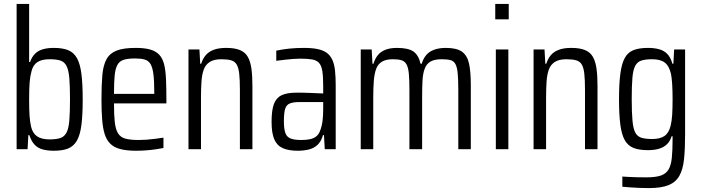

<svg xmlns="http://www.w3.org/2000/svg" viewBox="-20 -763 3589 982"><path d="M255 8Q224 8 199 1.5Q174 -5 157 -23Q140 -41 130 -72H125L121 0H65V-743H129V-446H134Q143 -472 159 -488Q175 -504 199 -511Q223 -518 255 -518Q301 -518 329.5 -506Q358 -494 374 -465Q390 -436 396.5 -384.5Q403 -333 403 -254Q403 -176 396.5 -124.5Q390 -73 373.5 -44Q357 -15 328.5 -3.5Q300 8 255 8ZM233 -50Q268 -50 288.5 -57Q309 -64 320 -84.5Q331 -105 334.5 -146Q338 -187 338 -255Q338 -323 334.5 -364Q331 -405 320 -426Q309 -447 288.5 -453.5Q268 -460 233 -460Q194 -460 171.5 -445.5Q149 -431 141 -398Q134 -373 131.5 -341Q129 -309 129 -255Q129 -203 131 -172.5Q133 -142 139 -115Q147 -81 170 -65.5Q193 -50 233 -50Z M677 8Q628 8 595.5 -0.5Q563 -9 544 -28Q525 -47 515.5 -77Q506 -107 502.5 -151Q499 -195 499 -254Q499 -329 503.5 -379.5Q508 -430 525 -460.5Q542 -491 577 -504.5Q612 -518 674 -518Q720 -518 749 -509.5Q778 -501 795 -482.5Q812 -464 819.5 -433.5Q827 -403 829 -358.5Q831 -314 831 -256V-234H563Q563 -175 567 -138.5Q571 -102 583.5 -81.5Q596 -61 621 -54Q646 -47 689 -47Q708 -47 729.5 -48.5Q751 -50 773.5 -53Q796 -56 816 -59V-6Q801 -3 777.5 0.5Q754 4 728 6Q702 8 677 8ZM769 -262V-292Q769 -350 764.5 -384.5Q760 -419 749.5 -436Q739 -453 720 -458.5Q701 -464 671 -464Q635 -464 613.5 -457.5Q592 -451 581 -432Q570 -413 566.5 -377.5Q563 -342 563 -283H788Z M944 0V-510H1000L1004 -437H1009Q1017 -463 1032.5 -481Q1048 -499 1073.5 -508.5Q1099 -518 1137 -518Q1180 -518 1207 -507Q1234 -496 1247.5 -472Q1261 -448 1266 -411.5Q1271 -375 1271 -323V0H1207V-303Q1207 -355 1203.5 -386Q1200 -417 1190.5 -433Q1181 -449 1162 -454.5Q1143 -460 1112 -460Q1074 -460 1052.5 -446Q1031 -432 1022 -407Q1013 -382 1010.5 -346Q1008 -310 1008 -265V0Z M1503 8Q1457 8 1427 -5Q1397 -18 1383 -50Q1369 -82 1369 -140Q1369 -198 1380.5 -230Q1392 -262 1419.5 -275.5Q1447 -289 1495 -289Q1507 -289 1523.5 -289Q1540 -289 1558.5 -288Q1577 -287 1596 -286.5Q1615 -286 1633 -285V-323Q1633 -372 1628.5 -400Q1624 -428 1611.5 -441.5Q1599 -455 1576 -459Q1553 -463 1516 -463Q1500 -463 1479.5 -461.5Q1459 -460 1437 -457.5Q1415 -455 1393 -452V-504Q1426 -511 1461 -514.5Q1496 -518 1534 -518Q1576 -518 1604.5 -512Q1633 -506 1651 -493Q1669 -480 1679.5 -457.5Q1690 -435 1693.5 -402Q1697 -369 1697 -325V0H1641L1637 -72H1632Q1623 -40 1604.5 -22.5Q1586 -5 1560 1.5Q1534 8 1503 8ZM1521 -47Q1547 -47 1565.5 -51Q1584 -55 1597 -65Q1610 -75 1617 -94Q1626 -117 1629.5 -143.5Q1633 -170 1633 -205V-241H1512Q1479 -241 1461.5 -233.5Q1444 -226 1438 -205Q1432 -184 1432 -144Q1432 -105 1439 -84Q1446 -63 1465.5 -55Q1485 -47 1521 -47Z M1825 0V-510H1881L1885 -437H1890Q1898 -463 1912.5 -481Q1927 -499 1951.5 -508.5Q1976 -518 2011 -518Q2068 -518 2094.5 -499.5Q2121 -481 2131 -437H2137Q2145 -464 2160.5 -482Q2176 -500 2201.5 -509Q2227 -518 2260 -518Q2316 -518 2343 -498.5Q2370 -479 2379 -437.5Q2388 -396 2388 -328V0H2324V-303Q2324 -356 2321 -387.5Q2318 -419 2309.5 -435Q2301 -451 2284 -455.5Q2267 -460 2239 -460Q2203 -460 2182.5 -448.5Q2162 -437 2152.5 -412.5Q2143 -388 2141 -352Q2139 -316 2139 -265V0H2074V-303Q2074 -356 2071 -387Q2068 -418 2059 -434Q2050 -450 2033 -455Q2016 -460 1989 -460Q1954 -460 1933.5 -447.5Q1913 -435 1904 -411Q1895 -387 1892 -350.5Q1889 -314 1889 -265V0Z M2513 -664V-743H2582V-664ZM2516 0V-510H2580V0Z M2709 0V-510H2765L2769 -437H2774Q2782 -463 2797.5 -481Q2813 -499 2838.5 -508.5Q2864 -518 2902 -518Q2945 -518 2972 -507Q2999 -496 3012.5 -472Q3026 -448 3031 -411.5Q3036 -375 3036 -323V0H2972V-303Q2972 -355 2968.5 -386Q2965 -417 2955.5 -433Q2946 -449 2927 -454.5Q2908 -460 2877 -460Q2839 -460 2817.5 -446Q2796 -432 2787 -407Q2778 -382 2775.5 -346Q2773 -310 2773 -265V0Z M3299 199Q3274 199 3250.5 198Q3227 197 3205.5 195.5Q3184 194 3163 192V140Q3180 141 3198 142Q3216 143 3237.5 143.5Q3259 144 3287 144Q3333 144 3359.5 135Q3386 126 3399 104.5Q3412 83 3416 45Q3420 7 3420 -52V-66H3415Q3407 -40 3390.5 -24.5Q3374 -9 3350 -2Q3326 5 3294 5Q3249 5 3220 -6.5Q3191 -18 3175 -47Q3159 -76 3152.5 -127Q3146 -178 3146 -256Q3146 -336 3153 -387.5Q3160 -439 3176 -467.5Q3192 -496 3221 -507Q3250 -518 3294 -518Q3325 -518 3350 -511.5Q3375 -505 3392.5 -487.5Q3410 -470 3419 -437H3424L3428 -510H3484V-75Q3484 -1 3478.5 51.5Q3473 104 3454.5 136.5Q3436 169 3399 184Q3362 199 3299 199ZM3316 -52Q3356 -52 3378.5 -67.5Q3401 -83 3410 -120Q3416 -144 3418 -176.5Q3420 -209 3420 -256Q3420 -298 3418 -331Q3416 -364 3412 -384Q3403 -425 3380.5 -442.5Q3358 -460 3316 -460Q3282 -460 3261 -453.5Q3240 -447 3229 -426.5Q3218 -406 3214.5 -365Q3211 -324 3211 -256Q3211 -186 3215 -144.5Q3219 -103 3230 -83.5Q3241 -64 3262 -58Q3283 -52 3316 -52Z"/></svg>

Font: Saira Condensed
Style: Regular
Weight: 400
Width: 3
Designer: Hector Gatti with collaboration of the Omnibus-Type team
Foundry: Omnibus-Type
Version: Version 1.101